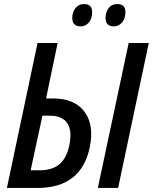

<svg xmlns="http://www.w3.org/2000/svg" viewBox="-20 -926 753 946"><path d="M14 0 165 -714H264L207 -441H240Q347 -441 396 -376Q445 -311 422 -199Q380 0 164 0ZM462 0 614 -714H713L562 0ZM131 -87H176Q237 -87 272.5 -116.5Q308 -146 322 -212Q336 -282 311.5 -319Q287 -356 225 -356H189ZM541 -796Q500 -796 500 -838Q500 -865 515 -885.5Q530 -906 559 -906Q598 -906 598 -866Q598 -835 581.5 -815.5Q565 -796 541 -796ZM378 -796Q336 -796 336 -838Q336 -865 351.5 -885.5Q367 -906 395 -906Q434 -906 434 -866Q434 -835 418 -815.5Q402 -796 378 -796Z"/></svg>

Font: Noto Sans Condensed Medium
Style: Italic
Weight: 500
Width: 3
Italic angle: -12°
Designer: Monotype Design Team
Foundry: Monotype Imaging Inc.
Version: Version 2.013; ttfautohint (v1.8.4.7-5d5b)